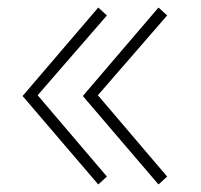

<svg xmlns="http://www.w3.org/2000/svg" viewBox="-20 -510 534 510"><path d="M240 -257 424 -41 401 -20 200 -255 401 -490 424 -469ZM80 -257 264 -41 241 -20 40 -255 241 -490 264 -469Z"/></svg>

Font: Renner
Style: Thin
Weight: 200
Version: Version 003.000 ; ttfautohint (v0.97) -l 8 -r 50 -G 200 -x 1